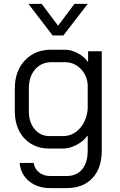

<svg xmlns="http://www.w3.org/2000/svg" viewBox="-20 -762 618 985"><path d="M81 74H153Q157 104 180.5 122.5Q204 141 238 141H321Q373 141 401.5 106.5Q430 72 430 10V-67Q408 -37 372.5 -18.5Q337 0 304 0H231Q180 0 140 -24Q100 -48 78 -91Q56 -134 56 -191V-308Q56 -397 107.5 -452Q159 -507 243 -507H313Q345 -507 379 -489Q413 -471 432 -443V-499H502V10Q502 101 454 152Q406 203 321 203H238Q172 203 129 167.5Q86 132 81 74ZM304 -64Q354 -64 389.5 -103.5Q425 -143 430 -204V-327Q426 -378 392.5 -410.5Q359 -443 313 -443H245Q192 -443 160 -406Q128 -369 128 -308V-191Q128 -135 157.5 -99.5Q187 -64 233 -64ZM126 -742H194L278 -630L362 -742H430L305 -580H250Z"/></svg>

Font: Bai Jamjuree
Style: Regular
Weight: 400
Designer: Katatrad Aksorn Co.,Ltd.
Foundry: Cadson Demak Co.,Ltd.
Version: Version 1.000; ttfautohint (v1.6)